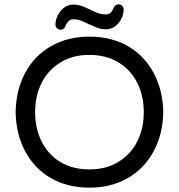

<svg xmlns="http://www.w3.org/2000/svg" viewBox="-20 -863 833 894"><path d="M238.3 -748Q238.3 -782.2 262.7 -812Q287.1 -841.8 321.3 -841.8Q339.8 -841.8 356.4 -836.4Q373 -831.1 399.4 -818.4Q424.8 -805.7 439.9 -800.8Q455.1 -795.9 471.7 -795.9Q484.4 -795.9 492.7 -801.8Q501 -807.6 506.8 -821.3Q514.6 -842.8 532.2 -842.8Q542 -842.8 548.3 -836.4Q554.7 -830.1 555.7 -820.3Q555.7 -784.2 531.7 -755.4Q507.8 -726.6 472.7 -726.6Q454.1 -726.6 438.5 -731.9Q422.9 -737.3 392.6 -751Q367.2 -763.7 352.5 -768.6Q337.9 -773.4 322.3 -773.4Q297.9 -773.4 285.2 -743.2Q279.3 -724.6 261.7 -724.6Q252.9 -724.6 245.6 -731.4Q238.3 -738.3 238.3 -748ZM215.8 -34.2Q139.6 -79.1 97.2 -158.7Q54.7 -238.3 52.7 -340.8Q54.7 -443.4 96.7 -522.5Q138.7 -602.5 216.8 -647.5Q294.9 -692.4 396.5 -692.4Q499 -692.4 577.1 -647.5Q653.3 -602.5 695.8 -522.5Q738.3 -442.4 740.2 -340.8Q738.3 -239.3 696.3 -160.2Q653.3 -79.1 575.7 -34.2Q498 10.7 396.5 10.7Q293.9 10.7 215.8 -34.2ZM531.2 -109.4Q587.9 -143.6 618.7 -203.6Q649.4 -263.7 649.4 -340.8Q649.4 -417 619.1 -477.5Q587.9 -539.1 530.3 -573.2Q472.7 -607.4 396.5 -607.4Q317.4 -607.4 261.7 -572.3Q205.1 -538.1 174.3 -478Q143.6 -418 143.6 -340.8Q143.6 -264.6 173.8 -204.1Q205.1 -141.6 262.2 -107.9Q319.3 -74.2 396.5 -74.2Q475.6 -74.2 531.2 -109.4Z"/></svg>

Font: YuPearl-Regular
Style: Regular
Weight: 400
Designer: Max Yao
Foundry: Max-Everyday
Version: Version 1.011; ttfautohint (v1.8.3)